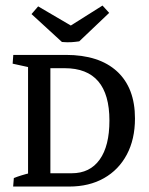

<svg xmlns="http://www.w3.org/2000/svg" viewBox="-20 -685 547 705"><path d="M125 0V-48.8H243.2Q310.1 -48.8 345.9 -98.9Q381.8 -148.9 381.8 -242.2Q381.8 -434.6 217.3 -434.6H125V-483.4H221.7Q343.8 -483.4 409.7 -422.9Q475.6 -362.3 475.6 -250Q475.6 -173.8 445.8 -117.7Q416 -61.5 361.8 -30.8Q307.6 0 233.4 0ZM83 -7.3V-476.6H165V-7.3ZM28.3 0 30.8 -31.2Q56.2 -41.5 92.8 -50.3L83 -13.7V-82H165V-13.7L156.7 -46.4L221.7 -32.2L219.2 0ZM219.7 -483.4 217.3 -452.1Q191.9 -441.9 155.3 -433.1L165 -469.7V-401.4H83V-469.7L91.3 -437L26.4 -451.2L28.8 -483.4ZM207.5 -530.8 95.7 -633.3 120.1 -661.6 270 -573.7ZM207.5 -530.8 211.4 -573.2 356.4 -664.6 380.9 -637.7 271 -533.2Q254.4 -530.8 240.7 -530Q227.1 -529.3 207.5 -530.8Z"/></svg>

Font: Markazi Text
Style: Regular
Weight: 400
Designer: Borna Izadpanah (Arabic designer), Fiona Ross (Arabic design director) and Florian Runge (Latin designer)
Foundry: Borna Izadpanah and Florian Runge
Version: Version 1.000